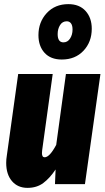

<svg xmlns="http://www.w3.org/2000/svg" viewBox="-20 -891 506 929"><path d="M10 -103Q10 -120 13 -138L68 -533H235L184 -164Q183 -159 183 -150Q183 -130 196 -130Q220 -130 252 -190L299 -533H466L391 0H246L249 -71Q221 -29 189.5 -5.5Q158 18 113 18Q66 18 38 -14.5Q10 -47 10 -103ZM424 -752Q424 -688 384 -645.5Q344 -603 279 -603Q225 -603 195.5 -635.5Q166 -668 166 -721Q166 -784 206 -827.5Q246 -871 311 -871Q364 -871 394 -838Q424 -805 424 -752ZM259 -726Q259 -686 287 -686Q307 -686 319 -704.5Q331 -723 331 -748Q331 -768 323.5 -778Q316 -788 303 -788Q282 -788 270.5 -769.5Q259 -751 259 -726Z"/></svg>

Font: Fira Sans Extra Condensed ExtraBold
Style: Italic
Weight: 800
Width: 3
Italic angle: -8°
Designer: Carrois Corporate & Edenspiekermann AG
Foundry: Carrois Corporate GbR & Edenspiekermann AG
Version: Version 4.203